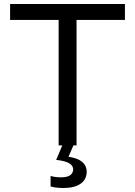

<svg xmlns="http://www.w3.org/2000/svg" viewBox="-20 -733 681 968"><path d="M275.6 0Q275.6 -59.5 275.6 -114.6Q275.6 -169.7 275.6 -235.5V-461.6Q275.6 -528.7 275.6 -584.5Q275.6 -640.2 275.6 -699.9L311.4 -632.5H226.8Q166.3 -632.5 119.7 -632.5Q73.1 -632.5 30.9 -632.5V-713H609.9V-632.5Q568.1 -632.5 521.5 -632.5Q474.9 -632.5 414.1 -632.5H329.4L365.9 -699.9Q365.9 -640.2 365.9 -584.5Q365.9 -528.7 365.9 -461.6V-235.5Q365.9 -169.7 365.9 -114.6Q365.9 -59.5 365.9 0ZM296.5 214.9Q285.9 214.9 274.5 213.9Q263.1 212.8 252.8 211.1Q242.5 209.4 235 207.1V153.8Q241.9 156.4 255.9 158.7Q269.8 161 286.3 161Q321.4 161 335.1 149.5Q348.9 137.9 348.9 120.8Q348.9 110.8 342 101.3Q335.1 91.9 316.6 84.4Q298.1 77 263.2 73.2L302 -18.6H350.2V0L325.3 57.4Q361.1 62.8 381.2 74.3Q401.3 85.9 409.2 101.2Q417.2 116.5 417.2 133Q417.2 155.6 405.3 174.2Q393.4 192.8 366.9 203.9Q340.4 214.9 296.5 214.9Z"/></svg>

Font: Commissioner Thin
Style: Regular
Weight: 100
Designer: Kostas Bartsokas
Foundry: Kostas Bartsokas
Version: Version 1.001;gftools[0.9.23]